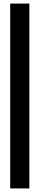

<svg xmlns="http://www.w3.org/2000/svg" viewBox="-20 -861 221 1073"><path d="M144 -841V192H37V-841Z"/></svg>

Font: Ranchers
Style: Regular
Weight: 400
Designer: Pablo Impallari, Brenda Gallo
Foundry: Pablo Impallari, Brenda Gallo
Version: Version 1.000; ttfautohint (v0.8) -G 200 -r 50